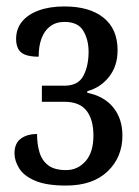

<svg xmlns="http://www.w3.org/2000/svg" viewBox="-20 -566 430 596"><path d="M185 10Q124 10 89 -5Q54 -20 39.5 -43.5Q25 -67 25 -90Q25 -121 44.5 -135.5Q64 -150 95 -150Q95 -119 102.5 -93.5Q110 -68 129.5 -53Q149 -38 185 -38Q221 -38 245.5 -65.5Q270 -93 270 -145Q270 -195 248.5 -222.5Q227 -250 180 -250H110V-300H180Q223 -300 239 -331Q255 -362 255 -405Q255 -443 238.5 -470.5Q222 -498 180 -498Q154 -498 136 -484.5Q118 -471 109 -447Q100 -423 100 -390Q74 -390 58.5 -396Q43 -402 36.5 -414.5Q30 -427 30 -445Q30 -476 48 -498.5Q66 -521 100 -533.5Q134 -546 180 -546Q258 -546 301.5 -511Q345 -476 345 -410Q345 -361 318.5 -327.5Q292 -294 251 -283V-278Q304 -267 332 -232Q360 -197 360 -145Q360 -78 314 -34Q268 10 185 10Z"/></svg>

Font: Noto Serif ExtraCondensed
Style: Regular
Weight: 400
Width: 2
Designer: Monotype Design Team
Foundry: Monotype Imaging Inc.
Version: Version 2.013